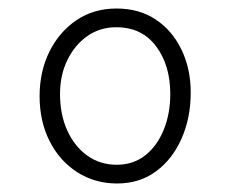

<svg xmlns="http://www.w3.org/2000/svg" viewBox="-20 -900 528 451"><path d="M73 -674Q73 -732 96 -778.5Q119 -825 159.5 -852.5Q200 -880 254 -880Q307 -880 346 -854Q385 -828 406.5 -783Q428 -738 428 -683Q428 -623 406.5 -574.5Q385 -526 346.5 -497.5Q308 -469 255 -469Q203 -469 161.5 -495.5Q120 -522 96.5 -568.5Q73 -615 73 -674ZM121 -679Q121 -631 138 -593.5Q155 -556 185 -534.5Q215 -513 254 -513Q293 -513 321 -535Q349 -557 364.5 -595Q380 -633 380 -679Q380 -747 346.5 -791.5Q313 -836 253 -836Q215 -836 185.5 -815.5Q156 -795 138.5 -759.5Q121 -724 121 -679Z"/></svg>

Font: Playpen Sans ExtraLight
Style: Regular
Weight: 250
Designer: Laura Meseguer, Veronika Burian, José Scaglione
Foundry: TypeTogether
Version: Version 1.001